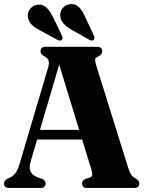

<svg xmlns="http://www.w3.org/2000/svg" viewBox="-21 -932 714 952"><path d="M205 -22.5Q205 0 180 0H24Q-1 0 -1 -22.5Q-1 -35 14 -45L28 -51.5Q42.5 -58 55 -73.2Q67.5 -88.5 77.5 -124L217 -595Q224 -619 219.8 -631.2Q215.5 -643.5 201 -651.5Q190.5 -657.5 185.2 -663Q180 -668.5 180 -677.5Q180 -700 205.5 -700H460.5Q486 -700 486 -677.5Q486 -661.5 465 -651.5Q454 -647 451.5 -639.5Q449 -632 454.5 -612.5L614 -102Q622 -76 630.2 -64.8Q638.5 -53.5 651.5 -47.5Q669.5 -38 669.5 -22.5Q669.5 0 644 0H411Q386 0 386 -22.5Q386 -37 403.5 -45.5L423 -51Q433.5 -54 435.8 -63Q438 -72 431.5 -93.5L386.5 -240H163L131 -131Q120.5 -96.5 132.5 -78Q144.5 -59.5 171 -50.5L188 -45Q205 -37.5 205 -22.5ZM177 -288H371.5L272.5 -611.5ZM401 -848.5 443.5 -757.5Q446.5 -750.5 447 -744.8Q447.5 -739 443.5 -734.5Q435 -726.5 421.5 -735L336 -783.5Q311 -797.5 295.2 -814Q279.5 -830.5 277.5 -854.5Q276.5 -876 290.5 -892.8Q304.5 -909.5 328 -911.5Q353 -914 370.5 -896.5Q388 -879 401 -848.5ZM241 -848.5 285 -758Q288 -751.5 289 -745.8Q290 -740 286 -735.5Q278 -726.5 264 -734.5L178 -781Q152 -794 136 -810Q120 -826 117 -850Q115 -871 128.8 -888.5Q142.5 -906 165.5 -908.5Q190.5 -912 208.5 -895.2Q226.5 -878.5 241 -848.5Z"/></svg>

Font: Fraunces 144pt Soft
Style: Bold
Weight: 700
Version: Version 1.000;[0bf87f6ff]